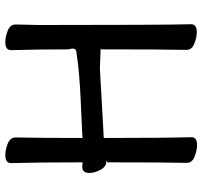

<svg xmlns="http://www.w3.org/2000/svg" viewBox="-40 -718 780 741"><g transform="rotate(-90 350.5 -347.0)"><path d="M162 23Q141 23 117 13.5Q93 4 93 -17Q95 -106 95 -323L102 -326Q102 -327 99 -327Q78 -327 66 -350Q54 -373 54 -392Q54 -420 77 -420L95 -419Q95 -589 92 -695Q92 -717 123 -717Q144 -717 167.5 -707.5Q191 -698 191 -677Q189 -588 189 -419L203 -420Q220 -421 333.5 -426Q447 -431 515 -442Q534 -442 534 -457Q534 -463 531 -472Q531 -589 528 -695Q528 -717 559 -717Q580 -717 603.5 -707.5Q627 -698 627 -677L625 -588Q625 -106 628 0Q628 22 598 22Q577 22 553 12.5Q529 3 529 -18Q531 -107 531 -348L537 -349L457 -352Q412 -350 369 -347L189 -337Q189 -105 192 1Q192 23 162 23Z"/></g></svg>

Font: LXGW ZhenKai
Style: Regular
Weight: 400
Designer: LXGW / Fontworks Inc.
Foundry: LXGW / Fontworks Inc.
Version: Version 0.800;June 8, 2025